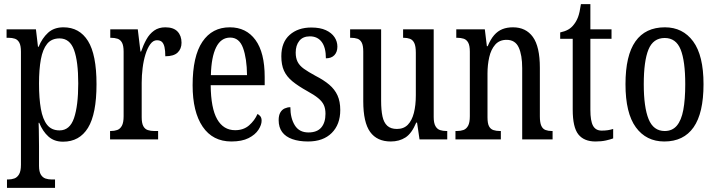

<svg xmlns="http://www.w3.org/2000/svg" viewBox="-20 -679 3488 935"><path d="M14 236V195H20Q36 195 50 190Q64 185 73 169.5Q82 154 82 123V-427Q82 -457 74 -471.5Q66 -486 52.5 -490.5Q39 -495 22 -495H12V-536H155L165 -451H168Q185 -493 214 -519.5Q243 -546 289 -546Q367 -546 408.5 -479.5Q450 -413 450 -269Q450 -124 408.5 -56.5Q367 11 287 11Q244 11 216 -14Q188 -39 171 -81H168Q169 -67 169 -49Q169 -31 169.5 -10.5Q170 10 170 33V128Q170 157 179 171.5Q188 186 202 190.5Q216 195 231 195H248V236ZM270 -44Q320 -44 340.5 -104Q361 -164 361 -273Q361 -380 340.5 -436Q320 -492 270 -492Q231 -492 209.5 -465.5Q188 -439 179 -390Q170 -341 170 -272Q170 -200 179 -149Q188 -98 209.5 -71Q231 -44 270 -44Z M516 0V-41H519Q537 -41 551 -46Q565 -51 573.5 -66.5Q582 -82 582 -113V-427Q582 -457 574 -471.5Q566 -486 552 -490.5Q538 -495 520 -495H517V-536H651L664 -428H667Q678 -460 693 -487Q708 -514 730.5 -530Q753 -546 785 -546Q825 -546 844.5 -525.5Q864 -505 864 -471Q864 -441 845 -423Q826 -405 785 -405Q785 -433 781 -450Q777 -467 768.5 -475Q760 -483 744 -483Q726 -483 712 -464Q698 -445 688.5 -414.5Q679 -384 674.5 -347.5Q670 -311 670 -276V-108Q670 -79 678 -64.5Q686 -50 700 -45.5Q714 -41 731 -41H750V0Z M1107 10Q1016 10 967 -62Q918 -134 918 -264Q918 -405 965.5 -475.5Q1013 -546 1099 -546Q1179 -546 1224 -484.5Q1269 -423 1269 -304V-264H1006Q1007 -152 1037.5 -98.5Q1068 -45 1125 -45Q1166 -45 1193 -68.5Q1220 -92 1234 -124Q1242 -120 1248 -112.5Q1254 -105 1254 -91Q1254 -71 1238.5 -47Q1223 -23 1190.5 -6.5Q1158 10 1107 10ZM1183 -313Q1182 -395 1163.5 -445.5Q1145 -496 1101 -496Q1056 -496 1032.5 -448.5Q1009 -401 1007 -313Z M1480 10Q1436 10 1403.5 -1.5Q1371 -13 1354 -36Q1337 -59 1337 -94Q1337 -117 1345 -131Q1353 -145 1366.5 -151Q1380 -157 1394 -157Q1394 -104 1415.5 -69Q1437 -34 1482 -34Q1524 -34 1544.5 -58Q1565 -82 1565 -125Q1565 -150 1557 -167.5Q1549 -185 1529.5 -201Q1510 -217 1477 -235Q1432 -260 1404 -283Q1376 -306 1363 -334.5Q1350 -363 1350 -405Q1350 -473 1390.5 -509Q1431 -545 1496 -545Q1539 -545 1567 -532Q1595 -519 1609 -498Q1623 -477 1623 -452Q1623 -426 1608.5 -410.5Q1594 -395 1567 -395Q1567 -448 1546.5 -475Q1526 -502 1489 -502Q1455 -502 1437.5 -480Q1420 -458 1420 -423Q1420 -396 1429.5 -377.5Q1439 -359 1460 -344Q1481 -329 1516 -310Q1557 -289 1583.5 -266.5Q1610 -244 1623.5 -214.5Q1637 -185 1637 -143Q1637 -73 1595.5 -31.5Q1554 10 1480 10Z M1883 10Q1816 10 1782.5 -36.5Q1749 -83 1749 -186V-428Q1749 -457 1741.5 -471.5Q1734 -486 1720.5 -490.5Q1707 -495 1689 -495H1685V-536H1836V-188Q1836 -143 1842.5 -112.5Q1849 -82 1866 -66.5Q1883 -51 1913 -51Q1946 -51 1966 -71.5Q1986 -92 1995.5 -129Q2005 -166 2005 -215V-422Q2005 -454 1997.5 -469.5Q1990 -485 1976.5 -490Q1963 -495 1946 -495H1943V-536H2092V-109Q2092 -80 2100.5 -65Q2109 -50 2123 -45.5Q2137 -41 2154 -41H2158V0H2023L2011 -82H2007Q1985 -29 1954.5 -9.5Q1924 10 1883 10Z M2198 0V-41H2205Q2223 -41 2237 -46Q2251 -51 2259.5 -66.5Q2268 -82 2268 -113V-427Q2268 -457 2260 -471.5Q2252 -486 2238 -490.5Q2224 -495 2207 -495H2202V-536H2341L2351 -454H2355Q2369 -488 2386.5 -508Q2404 -528 2426.5 -537Q2449 -546 2478 -546Q2541 -546 2575 -499Q2609 -452 2609 -349V-113Q2609 -82 2616 -66.5Q2623 -51 2636.5 -46Q2650 -41 2667 -41H2671V0H2523V-347Q2523 -411 2506 -448Q2489 -485 2447 -485Q2412 -485 2391.5 -461.5Q2371 -438 2362.5 -400.5Q2354 -363 2354 -321V-108Q2354 -78 2361.5 -64Q2369 -50 2383 -45.5Q2397 -41 2414 -41H2419V0Z M2880 10Q2824 10 2796.5 -24.5Q2769 -59 2769 -145V-490H2708V-521Q2731 -526 2747 -535Q2763 -544 2775 -560Q2787 -575 2795 -596Q2803 -617 2809 -659H2855V-536H2958V-490H2855V-144Q2855 -90 2868 -66.5Q2881 -43 2910 -43Q2927 -43 2940 -45Q2953 -47 2966 -51V-5Q2953 0 2931 5Q2909 10 2880 10Z M3215 10Q3127 10 3076.5 -59Q3026 -128 3026 -269Q3026 -409 3074.5 -477.5Q3123 -546 3218 -546Q3305 -546 3355.5 -477.5Q3406 -409 3406 -269Q3406 -128 3357.5 -59Q3309 10 3215 10ZM3217 -41Q3254 -41 3276 -67Q3298 -93 3307.5 -143.5Q3317 -194 3317 -269Q3317 -382 3294.5 -438Q3272 -494 3217 -494Q3161 -494 3138 -438Q3115 -382 3115 -269Q3115 -157 3138.5 -99Q3162 -41 3217 -41Z"/></svg>

Font: Noto Serif ExtraCondensed
Style: Regular
Weight: 400
Width: 2
Designer: Monotype Design Team
Foundry: Monotype Imaging Inc.
Version: Version 2.013